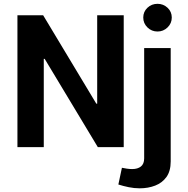

<svg xmlns="http://www.w3.org/2000/svg" viewBox="-20 -791 1011 1032"><path d="M750 -696.8Q750 -728 772.5 -749.3Q794.9 -770.5 826.7 -770.5Q857.9 -770.5 880.6 -749.3Q903.3 -728 903.3 -696.8Q903.3 -665.5 880.6 -643.6Q857.9 -621.6 826.7 -621.6Q794.9 -621.6 772.5 -643.6Q750 -665.5 750 -696.8ZM616.2 200.7 635.3 110.8Q646.5 113.3 661.9 115.5Q677.2 117.7 690.4 117.7Q720.2 117.7 737.5 103.8Q754.9 89.8 754.9 60.5V-532.7H897.5V76.7Q897.5 128.4 874.8 160.2Q852.1 191.9 814.2 206.5Q776.4 221.2 731 221.2Q701.2 221.2 671.6 215.1Q642.1 209 616.2 200.7ZM502.4 -709H645V0H505.9L220.2 -474.6H215.3V0H73.7V-709H211.9L497.6 -233.9H502.4Z"/></svg>

Font: Estedad-FD Bold
Style: Regular
Weight: 700
Designer: Amin Abedi
Version: Version 7.3